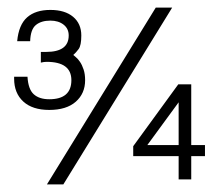

<svg xmlns="http://www.w3.org/2000/svg" viewBox="-20 -462 558 503"><path d="M481 -53V8H448V-53H329V-79L447 -241H481V-82H517V-53ZM448 -194 366 -82H448ZM146 21H103L388 -442H431ZM109 -174Q65 -174 41 -196Q17 -218 17 -256V-261H52Q54 -228 68.5 -215Q83 -202 109 -202Q167 -202 167 -252Q167 -300 102 -300Q98 -300 95 -299.5Q92 -299 87 -298V-326H101Q160 -326 160 -369Q160 -387 146.5 -397.5Q133 -408 112 -408Q88 -408 74 -396.5Q60 -385 59 -354H25Q29 -397 51 -416.5Q73 -436 112 -436Q150 -436 171.5 -418Q193 -400 193 -369Q193 -343 186 -333.5Q179 -324 172 -318Q174 -316 179 -312Q184 -308 189.5 -300Q195 -292 199 -280Q203 -268 203 -252Q203 -217 178.5 -195.5Q154 -174 109 -174Z"/></svg>

Font: Chathura
Style: Bold
Weight: 700
Designer: Appaji Ambarisha Darbha
Foundry: Aditya Fonts
Version: Version 1.002 2016